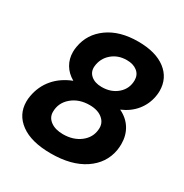

<svg xmlns="http://www.w3.org/2000/svg" viewBox="-167 -844 947 988"><g transform="rotate(30 306.0 -350.0)"><path d="M28 -157Q28 -174 31 -190Q42 -253 81 -299Q120 -345 184 -370Q147 -391 127.5 -424Q108 -457 108 -498Q108 -514 111 -530Q125 -612 194.5 -662Q264 -712 373 -712Q478 -712 536.5 -667Q595 -622 595 -546Q595 -531 592 -514Q583 -463 551 -423.5Q519 -384 467 -362Q513 -340 537 -301Q561 -262 561 -211Q561 -194 558 -174Q543 -89 467.5 -38.5Q392 12 270 12Q154 12 91 -34Q28 -80 28 -157ZM275 -105Q335 -105 376.5 -136.5Q418 -168 422 -218Q426 -256 397.5 -280Q369 -304 320 -304Q257 -304 215 -268.5Q173 -233 173 -179Q173 -146 201 -125.5Q229 -105 275 -105ZM326 -415Q382 -415 419 -447.5Q456 -480 456 -530Q456 -562 432.5 -581Q409 -600 370 -600Q318 -600 282 -569Q246 -538 241 -489Q238 -456 261.5 -435.5Q285 -415 326 -415Z"/></g></svg>

Font: Oak Sans
Style: Bold Italic
Weight: 700
Italic angle: -9.5°
Foundry: Erik Kennedy, Walven
Version: Version 1.000